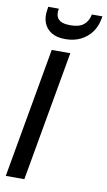

<svg xmlns="http://www.w3.org/2000/svg" viewBox="-100 -970 567 1018"><g transform="rotate(10 183.0 -461.0)"><path d="M8 0 132 -700H232L108 0ZM192 -769Q146 -769 117 -787Q88 -805 76.5 -836Q65 -867 72 -907L74 -922H131Q124 -886 141 -866Q158 -846 206 -846Q254 -846 278 -866Q302 -886 309 -922H366L363 -907Q356 -867 333.5 -836Q311 -805 275 -787Q239 -769 192 -769Z"/></g></svg>

Font: DM Sans 36pt Medium
Style: Italic
Weight: 500
Italic angle: -10°
Designer: Colophon Foundry, Jonny Pinhorn
Foundry: Colophon Foundry
Version: Version 4.004;gftools[0.9.30]